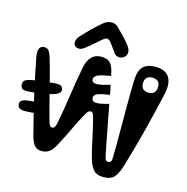

<svg xmlns="http://www.w3.org/2000/svg" viewBox="-128 -1024 1128 1158"><g transform="rotate(15 436.0 -445.0)"><path d="M42 -582Q36 -614.5 43 -633.8Q50 -653 76 -653Q92.5 -653 102.5 -639.8Q112.5 -626.5 120 -601Q138.5 -539 155 -474.8Q171.5 -410.5 187.5 -346.8Q203.5 -283 221 -222Q228.5 -196 244 -196Q251.5 -196 257.8 -203.5Q264 -211 267 -226Q285 -317 298 -409.5Q311 -502 329 -594Q337.5 -637.5 360 -661.8Q382.5 -686 419 -686Q462.5 -686 480 -663.8Q497.5 -641.5 505 -600Q506 -596.5 506.5 -592.8Q507 -589 507 -589Q446.5 -580 424.2 -568.5Q402 -557 405 -538Q409 -518.5 436.5 -519.2Q464 -520 518 -537Q522 -522 525 -507Q528 -492 530 -477Q487.5 -471.5 466.5 -464.8Q445.5 -458 439 -449.2Q432.5 -440.5 434 -429Q437 -409.5 463 -409Q489 -408.5 540 -424Q556 -344.5 570.8 -264.2Q585.5 -184 602 -106Q606.5 -84 624 -84Q632.5 -84 638.8 -90.8Q645 -97.5 645 -110Q646.5 -189 646.2 -270.5Q646 -352 646 -433.2Q646 -514.5 648 -593Q649.5 -660.5 675.5 -686.2Q701.5 -712 753 -712Q814.5 -712 838.8 -674Q863 -636 847 -566Q818.5 -439.5 788.2 -322Q758 -204.5 724 -91Q709 -40 688 -14Q667 12 619 12Q573.5 12 553.5 -14.8Q533.5 -41.5 522 -85Q508 -137 494.8 -201.2Q481.5 -265.5 465 -327Q459 -351 444 -351Q437.5 -351 431 -346.2Q424.5 -341.5 420 -333Q412 -319 403.8 -304.5Q395.5 -290 388 -275Q384.5 -267.5 380.8 -260.5Q377 -253.5 374 -246Q369.5 -237 365 -228Q360.5 -219 356 -210Q352.5 -202 348.8 -194.2Q345 -186.5 341 -179Q338 -172.5 335 -166.2Q332 -160 328 -153Q324.5 -145.5 320.2 -137.5Q316 -129.5 312 -122Q308.5 -115.5 304.8 -108.2Q301 -101 297 -94Q281.5 -66.5 262.2 -54.8Q243 -43 219 -43Q187.5 -43 172 -64Q156.5 -85 148 -118Q118 -233 91.2 -348.8Q64.5 -464.5 42 -582ZM167 -457Q204 -461 220.8 -458Q237.5 -455 242 -436Q246 -416 227 -405Q208 -394 177 -388Q153 -383.5 129.5 -379.2Q106 -375 82 -372Q40 -367 21.5 -370.8Q3 -374.5 0 -397Q-3 -420.5 14.2 -429.8Q31.5 -439 72 -445Q96 -449 119.5 -452Q143 -455 167 -457ZM144 -322 153 -258Q98.5 -251 68.8 -250Q39 -249 26.8 -256.2Q14.5 -263.5 13 -281Q11 -304.5 41.2 -312.2Q71.5 -320 144 -322ZM753 -550Q773.5 -550 785.8 -562Q798 -574 798 -601Q798 -622 786 -633Q774 -644 749 -644Q729 -644 716.5 -632.5Q704 -621 704 -596Q704 -573 716.2 -561.5Q728.5 -550 753 -550ZM811 -676Q816.5 -674.5 817.5 -669Q818.5 -663.5 816 -658Q814.5 -653 810.5 -649.2Q806.5 -645.5 801 -647Q798 -648 795 -649.2Q792 -650.5 789 -651Q783 -653.5 782 -659.2Q781 -665 783 -671Q784.5 -675.5 788.8 -678.5Q793 -681.5 798 -680Q801 -679.5 804.5 -678.2Q808 -677 811 -676ZM700 -661Q708.5 -658 709.8 -652Q711 -646 708 -639Q706 -634 700.8 -631Q695.5 -628 688 -631Q686 -632 684.2 -632.8Q682.5 -633.5 680 -634Q675 -635.5 673.2 -641.2Q671.5 -647 673 -653Q674.5 -659 678.8 -663.2Q683 -667.5 689 -665Q691.5 -664.5 694.8 -663.2Q698 -662 700 -661ZM309 -711Q291.5 -698 275 -698Q261.5 -698 252.2 -706.5Q243 -715 243 -729Q243 -749.5 260 -768Q291.5 -802.5 316.8 -827.8Q342 -853 377 -882Q400 -902 428.5 -902Q452 -902 468 -886Q490.5 -863.5 513 -840.5Q535.5 -817.5 555 -792Q570 -772 570 -753Q570 -734 556 -722.2Q542 -710.5 525.5 -710.5Q504 -710.5 490 -730Q476 -749.5 466 -764Q456 -778.5 447 -789Q439.5 -797.5 430.2 -800.2Q421 -803 409 -794Q392 -781.5 364.5 -756.8Q337 -732 309 -711Z"/></g></svg>

Font: Kablammo
Style: Regular
Weight: 400
Designer: Travis Kochel, Lizy Gershenzon, Daria Petrova, Ethan Cohen
Foundry: Vectro Type Foundry
Version: Version 1.002